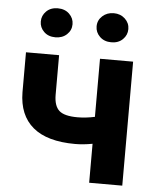

<svg xmlns="http://www.w3.org/2000/svg" viewBox="-52 -770 659 815"><g transform="rotate(5 277.0 -363.0)"><path d="M43 0ZM499.5 0H358.4V-166Q318.8 -158.7 284.7 -158.7Q165 -158.7 104.5 -209.5Q43.9 -260.3 43 -357.9V-528.3H184.1V-357.9Q184.6 -312 206.5 -292.2Q228.5 -272.5 284.7 -272.5Q319.8 -272.5 358.4 -280.8V-528.3H499.5ZM229.5 -664.1Q229.5 -638.2 210.4 -620.4Q191.4 -602.5 161.6 -602.5Q131.3 -602.5 112.8 -620.6Q94.2 -638.7 94.2 -664.1Q94.2 -689.5 112.8 -707.8Q131.3 -726.1 161.6 -726.1Q191.9 -726.1 210.7 -707.8Q229.5 -689.5 229.5 -664.1ZM332 -664.1Q332 -690.4 351.8 -708.3Q371.6 -726.1 399.9 -726.1Q428.7 -726.1 448 -708Q467.3 -689.9 467.3 -664.1Q467.3 -638.7 448.7 -620.4Q430.2 -602.1 399.9 -602.1Q369.6 -602.1 350.8 -620.4Q332 -638.7 332 -664.1Z"/></g></svg>

Font: Roboto
Style: Bold
Weight: 700
Designer: Google
Version: Version 2.134; 2016; ttfautohint (v1.6)